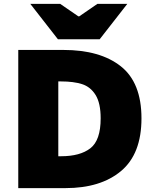

<svg xmlns="http://www.w3.org/2000/svg" viewBox="-20 -968 790 988"><path d="M74 -711H306Q495 -711 601.5 -627Q708 -543 708 -359Q708 -176 603 -88Q498 0 317 0H74ZM498 -359Q498 -437 472 -479Q446 -521 402.5 -535Q359 -549 294 -549H280V-164H294Q392 -164 445 -205Q498 -246 498 -359ZM136 -948H290L383 -884H388L481 -948H635L493 -766H278Z"/></svg>

Font: Nebula Sans Black
Style: Regular
Weight: 900
Designer: Paul D. Hunt for Adobe (as Source Sans)
Foundry: Nebula Entertainment & Broadcasting LLC
Version: Version 1.010